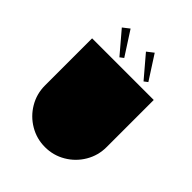

<svg xmlns="http://www.w3.org/2000/svg" viewBox="-249 -1070 1238 1238"><g transform="rotate(45 370.0 -450.5)"><path d="M220 -916 175 -881 300 -734 325 -753ZM440 -916 395 -881 520 -734 545 -753ZM89 -266V-696H651V-266Q651 -190 613 -125.5Q575 -61 510.5 -23Q446 15 370 15Q294 15 229.5 -23Q165 -61 127 -125.5Q89 -190 89 -266Z"/></g></svg>

Font: Major Mono Display
Style: Regular
Weight: 400
Designer: Emre Parlak
Foundry: Emre Parlak
Version: Version 2.000; ttfautohint (v1.8) -l 8 -r 50 -G 200 -x 14 -D